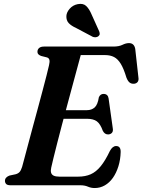

<svg xmlns="http://www.w3.org/2000/svg" viewBox="-20 -935 719 969"><path d="M247.5 -379H419Q442 -379 457.5 -392.5Q473 -406 479 -444.5Q483 -453 488.8 -457Q494.5 -461 502.5 -461Q514 -461 520.2 -455Q526.5 -449 528 -438.5L549 -289Q552 -272.5 545 -264.8Q538 -257 526 -256.5Q516.5 -256.5 510 -261.2Q503.5 -266 499 -274.5Q486.5 -309.5 469 -322.5Q451.5 -335.5 419 -335.5H234.5ZM385 0H33.5Q17 0 11 -6.5Q5 -13 5 -22.5Q5 -32 11.5 -38.8Q18 -45.5 28 -49L58.5 -55.5Q71.5 -59 78.8 -67Q86 -75 91.5 -92.5Q95 -105.5 103 -135.2Q111 -165 121.8 -205.8Q132.5 -246.5 145.2 -293.2Q158 -340 170.8 -387.5Q183.5 -435 195 -478Q206.5 -521 215 -554.5Q223.5 -588 227.5 -606Q232 -624.5 229 -633.8Q226 -643 216 -645.5L188 -652.5Q180.5 -655 174.8 -660Q169 -665 169 -674Q169 -685.5 177.5 -692.8Q186 -700 202 -700H552Q580.5 -700 598 -708.8Q615.5 -717.5 631 -717.5Q657 -717.5 662.5 -688.5L678.5 -545Q681 -530.5 675.2 -522.2Q669.5 -514 658 -512.5Q644.5 -511 635 -517.8Q625.5 -524.5 618 -543.5Q604.5 -588.5 589.5 -613Q574.5 -637.5 555.5 -647.2Q536.5 -657 510.5 -657H387.5Q381.5 -634 371 -596Q360.5 -558 347.8 -510.2Q335 -462.5 321 -410.8Q307 -359 293.5 -308.2Q280 -257.5 268.8 -213Q257.5 -168.5 249.5 -136Q241.5 -103.5 238.5 -89Q235 -74 237.8 -63.8Q240.5 -53.5 250.8 -48.5Q261 -43.5 279.5 -43.5H374.5Q410.5 -43.5 437.8 -55.5Q465 -67.5 488.2 -96Q511.5 -124.5 534.5 -173Q548 -198 566 -198Q589.5 -198 589 -168Q588 -129 577.5 -95.5Q567 -62 549.8 -37.5Q532.5 -13 509 0.5Q485.5 14 458 14Q439.5 14 423.5 7Q407.5 0 385 0ZM442 -862.5 480.5 -777Q483 -771 483.2 -764.5Q483.5 -758 477 -752.5Q471 -747.5 463 -747Q455 -746.5 448.5 -749L365.5 -793Q340 -804.5 327 -818.2Q314 -832 315 -854.5Q316 -873 331.8 -891Q347.5 -909 372 -914Q399.5 -919.5 415 -904.8Q430.5 -890 442 -862.5Z"/></svg>

Font: Fraunces SemiBold
Style: Italic
Weight: 600
Italic angle: -16°
Version: Version 1.000;[b76b70a41]